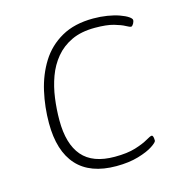

<svg xmlns="http://www.w3.org/2000/svg" viewBox="-85 -607 656 691"><g transform="rotate(-15 242.5 -261.5)"><path d="M266 6Q169 6 120 -48Q71 -102 71 -206Q71 -266 84 -323.5Q97 -381 126 -427.5Q155 -474 203.5 -501.5Q252 -529 322 -529Q349 -529 374 -525Q399 -521 418.5 -514Q438 -507 449 -499.5Q460 -492 460 -486Q460 -484 459 -480.5Q458 -477 456 -473.5Q454 -470 451.5 -467.5Q449 -465 447 -465Q442 -465 428.5 -472.5Q415 -480 389 -487.5Q363 -495 319 -495Q268 -495 232 -478Q196 -461 172 -432Q148 -403 134.5 -366Q121 -329 115.5 -288Q110 -247 110 -206Q110 -118 148.5 -73Q187 -28 269 -28Q316 -28 346.5 -37.5Q377 -47 394 -57Q411 -67 416 -67Q419 -67 420.5 -63.5Q422 -60 422.5 -55.5Q423 -51 423 -47Q423 -41 403.5 -28Q384 -15 348.5 -4.5Q313 6 266 6Z"/></g></svg>

Font: Asap Thin
Style: Italic
Weight: 250
Italic angle: -6°
Designer: Pablo Cosgaya
Foundry: Omnibus-Type
Version: Version 3.001